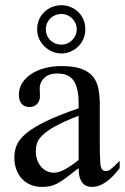

<svg xmlns="http://www.w3.org/2000/svg" viewBox="-20 -716 484 744"><path d="M443.8 -64.5Q388.7 8.3 336.9 8.3Q326.2 8.3 316.7 4.9Q307.1 1.5 300 -6.8Q293 -15.1 288.8 -29.1Q284.7 -43 284.7 -64.5Q255.4 -41.5 236.1 -27.1Q216.8 -12.7 201.9 -4.9Q187 2.9 173.6 5.6Q160.2 8.3 142.6 8.3Q118.7 8.3 99.1 0.2Q79.6 -7.8 65.4 -22.7Q51.3 -37.6 43.5 -58.8Q35.6 -80.1 35.6 -106Q35.6 -130.9 44.7 -153.3Q53.7 -175.8 80.6 -198.5Q107.4 -221.2 156.2 -245.1Q205.1 -269 284.7 -296.4V-314.9Q284.7 -347.2 279.5 -369.1Q274.4 -391.1 264.2 -405Q253.9 -418.9 238.3 -425Q222.7 -431.2 201.2 -431.2Q170.4 -431.2 152.8 -415.3Q135.3 -399.4 133.8 -376.5L134.8 -347.2Q135.7 -326.2 124.3 -313.7Q112.8 -301.3 94.2 -301.3Q74.7 -301.3 64 -313.7Q53.2 -326.2 53.2 -348.1Q53.2 -374.5 66.7 -395.3Q80.1 -416 102.8 -430.4Q125.5 -444.8 155 -452.4Q184.6 -460 216.8 -460Q265.1 -460 294.7 -449.5Q324.2 -439 340.3 -419.2Q356.4 -399.4 361.6 -371.1Q366.7 -342.8 366.7 -307.6V-155.3Q366.7 -124 367.7 -104Q368.7 -84 369.1 -77.1Q371.6 -64 376.5 -58.6Q381.3 -53.2 390.6 -53.2Q395 -53.2 398.9 -54.4Q402.8 -55.7 408.2 -59.6Q413.6 -63.5 421.9 -71.3Q430.2 -79.1 443.8 -92.8ZM284.7 -267.6Q228 -245.6 195.1 -227.3Q162.1 -209 145 -192.4Q127.9 -175.8 123.3 -160.4Q118.7 -145 118.7 -128.9Q118.7 -111.3 124 -96.7Q129.4 -82 138.4 -71Q147.5 -60.1 159.9 -53.7Q172.4 -47.4 186.5 -46.9Q205.6 -45.9 229.7 -58.6Q253.9 -71.3 284.7 -96.2ZM277.3 -602.5Q277.3 -615.7 272.2 -626.7Q267.1 -637.7 258.8 -645.5Q250.5 -653.3 240 -657.7Q229.5 -662.1 218.3 -662.1Q206.1 -662.1 195.1 -657.7Q184.1 -653.3 175.8 -645.5Q167.5 -637.7 162.6 -626.7Q157.7 -615.7 157.7 -602.5Q157.7 -588.4 162.8 -577.4Q168 -566.4 176.5 -558.6Q185.1 -550.8 195.8 -546.9Q206.5 -543 218.3 -543Q230.5 -543 241.2 -547.9Q252 -552.7 260 -560.8Q268.1 -568.8 272.7 -579.6Q277.3 -590.3 277.3 -602.5ZM310.5 -602.5Q310.5 -581.5 302.7 -564.2Q294.9 -546.9 282 -534.7Q269 -522.5 252.4 -515.6Q235.8 -508.8 218.3 -508.8Q200.7 -508.8 183.8 -515.6Q167 -522.5 153.8 -534.7Q140.6 -546.9 132.3 -564.2Q124 -581.5 124 -602.5Q124 -623.5 131.6 -640.6Q139.2 -657.7 152.1 -669.9Q165 -682.1 182.1 -689Q199.2 -695.8 218.3 -695.8Q235.8 -695.8 252.4 -689.2Q269 -682.6 282 -670.7Q294.9 -658.7 302.7 -641.4Q310.5 -624 310.5 -602.5Z"/></svg>

Font: Doulos SIL Am
Style: Regular
Weight: 400
Designer: Walt Agee, Victor Gaultney, Peter Martin, Debbi Hosken, Becca Hirsbrunner
Foundry: SIL International
Version: Version 5.000